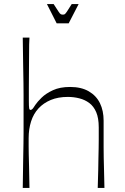

<svg xmlns="http://www.w3.org/2000/svg" viewBox="-20 -925 614 945"><path d="M92 0Q93 -81 94 -133.5Q95 -186 95.5 -218Q96 -250 96 -271Q96 -292 96 -309.5Q96 -327 96 -351Q96 -385 96 -409Q96 -433 96 -457.5Q96 -482 95.5 -516.5Q95 -551 94 -604Q93 -657 92 -740H125Q124 -731 123.5 -705Q123 -679 123 -643.5Q123 -608 122.5 -568.5Q122 -529 122 -493Q122 -457 122 -430Q122 -401 123.5 -392.5Q125 -384 130 -384Q135 -384 139.5 -388.5Q144 -393 154 -409Q164 -424 185 -444.5Q206 -465 240.5 -481Q275 -497 325 -497Q380 -497 417 -475.5Q454 -454 472 -417Q490 -380 490 -331Q490 -287 490 -256Q490 -225 490 -200.5Q490 -176 490.5 -149.5Q491 -123 492 -88Q493 -53 494 0H461Q463 -54 463.5 -89Q464 -124 464.5 -148.5Q465 -173 465.5 -193.5Q466 -214 466 -238Q466 -262 466 -298Q466 -344 453.5 -373Q441 -402 419.5 -418Q398 -434 370.5 -441Q343 -448 314 -448Q266 -448 230 -433Q194 -418 169.5 -391.5Q145 -365 133 -327.5Q121 -290 121 -245Q121 -221 121 -204Q121 -187 121.5 -165.5Q122 -144 123 -105.5Q124 -67 125 0ZM259 -810 211 -905H244Q261 -879 268 -868Q275 -857 279.5 -855Q284 -853 289 -853Q295 -853 298.5 -855Q302 -857 309.5 -868Q317 -879 333 -905H367L318 -810Z"/></svg>

Font: Ojuju Light
Style: Regular
Weight: 300
Designer: Chisaokwu Joboson, Mirko Velimirovic
Foundry: Udi Foundry
Version: Version 1.000